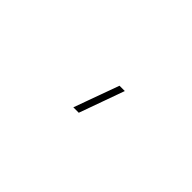

<svg xmlns="http://www.w3.org/2000/svg" viewBox="36 -1119 927 927"><g transform="rotate(45 500.0 -655.5)"><path d="M498 -539.1H460.9L544.9 -770.5H581.1Z"/></g></svg>

Font: GenEi Gothic M ExtraLight
Style: Regular
Weight: 200
Designer: o_tamon (Modified); [Source Han Sans]
Ryoko NISHIZUKA  (kana & ideographs); Paul D. Hunt (Latin, Greek & Cyrillic); Wenl
Version: Version 1.1a;Original Version 1.004